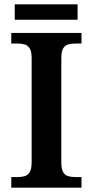

<svg xmlns="http://www.w3.org/2000/svg" viewBox="-20 -866 428 886"><path d="M32 0V-49H63Q81 -49 95 -53.5Q109 -58 117.5 -72.5Q126 -87 126 -116V-598Q126 -628 117.5 -642Q109 -656 95 -660.5Q81 -665 63 -665H32V-714H356V-665H325Q308 -665 293.5 -660.5Q279 -656 271 -642Q263 -628 263 -598V-116Q263 -87 271 -72.5Q279 -58 293.5 -53.5Q308 -49 325 -49H356V0ZM48 -775V-846H338V-775Z"/></svg>

Font: Noto Serif Bengali SemiBold
Style: Regular
Weight: 600
Version: Version 2.003